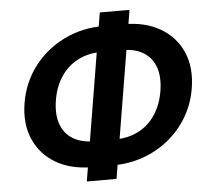

<svg xmlns="http://www.w3.org/2000/svg" viewBox="-55 -822 1003 917"><g transform="rotate(-5 446.5 -363.5)"><path d="M357.2 -30.3Q254.3 -30.3 182.1 -72.8Q109.9 -115.3 77.3 -190.5Q44.7 -265.7 60.8 -363.5Q77.1 -461.4 134.5 -536.7Q191.9 -612 278.4 -654.6Q364.9 -697.2 467.8 -697.2H566.1Q669.3 -697.2 741.4 -654.7Q813.5 -612.3 846.1 -537.3Q878.7 -462.3 862.6 -364.7Q850.6 -291 814.7 -229.7Q778.8 -168.5 724.3 -123.8Q669.8 -79.1 601.3 -54.7Q532.8 -30.3 455.6 -30.3ZM377.5 -152.8H476.1Q539.4 -152.8 588.6 -178.2Q637.8 -203.7 669.5 -250.9Q701.2 -298.2 712.1 -363.5Q722.9 -429.1 706.8 -476.4Q690.7 -523.7 650.1 -549.2Q609.4 -574.7 546.1 -574.7H447.5Q385.1 -574.7 335.7 -549.5Q286.2 -524.3 254.1 -477.1Q221.9 -429.8 211 -363.3Q200.4 -297.7 216.7 -250.5Q233 -203.2 274 -178Q314.9 -152.8 377.5 -152.8ZM324.4 35.7 456.6 -763.2H599L466.8 35.7Z"/></g></svg>

Font: Inter
Style: Italic
Weight: 400
Italic angle: -9.3988°
Designer: Rasmus Andersson
Foundry: rsms
Version: Version 4.001;git-66647c0bb